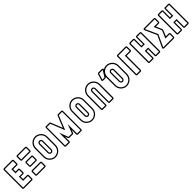

<svg xmlns="http://www.w3.org/2000/svg" viewBox="567 -2696 4687 4687"><g transform="rotate(-45 2910.0 -353.0)"><path d="M71 0Q58 0 49 -9Q40 -18 40 -31V-664Q40 -677 49 -686Q58 -695 71 -695H353Q366 -695 375 -686Q384 -677 384 -664V-549Q384 -536 375 -527Q366 -518 353 -518H217V-436H307Q320 -436 329 -427Q338 -418 338 -405V-290Q338 -278 329 -269Q320 -260 307 -260H217V-177H353Q366 -177 375 -168Q384 -159 384 -146V-31Q384 -18 375 -9Q366 0 353 0ZM353 -31V-146H186V-290H307V-405H186V-549H353V-664H71V-31Z M492 -146Q492 -159 501 -168Q510 -177 523 -177H805Q818 -177 827 -168Q836 -159 836 -146V-31Q836 -18 827 -9Q818 0 805 0H523Q510 0 501 -9Q492 -18 492 -31ZM492 -664Q492 -677 501 -686Q510 -695 523 -695H805Q818 -695 827 -686Q836 -677 836 -664V-549Q836 -536 827 -527Q818 -518 805 -518H523Q510 -518 501 -527Q492 -536 492 -549ZM539 -405Q539 -418 548 -427Q557 -436 569 -436H759Q772 -436 781 -427Q790 -418 790 -405V-290Q790 -278 781 -269Q772 -260 759 -260H569Q557 -260 548 -269Q539 -278 539 -290ZM569 -290H759V-405H569ZM523 -549H805V-664H523ZM523 -31H805V-146H523Z M1157 -706Q1200 -706 1238.5 -689Q1277 -672 1306 -643.5Q1335 -615 1352 -576.5Q1369 -538 1369 -495V-200Q1369 -157 1352 -118.5Q1335 -80 1306 -51.5Q1277 -23 1238.5 -6Q1200 11 1157 11Q1114 11 1075.5 -6Q1037 -23 1008.5 -51.5Q980 -80 963.5 -118.5Q947 -157 947 -200V-495Q947 -538 963.5 -576.5Q980 -615 1008.5 -643.5Q1037 -672 1075.5 -689Q1114 -706 1157 -706ZM1193 -495Q1193 -509 1182.5 -519Q1172 -529 1157 -529Q1143 -529 1133 -519Q1123 -509 1123 -495V-200Q1123 -186 1133 -175.5Q1143 -165 1157 -165Q1172 -165 1182.5 -175.5Q1193 -186 1193 -200ZM1223 -200Q1223 -173 1203.5 -153.5Q1184 -134 1157 -134Q1130 -134 1111.5 -154Q1093 -174 1093 -200V-495Q1093 -521 1112 -540.5Q1131 -560 1157 -560Q1184 -560 1203.5 -541Q1223 -522 1223 -495ZM1157 -675Q1120 -675 1087.5 -660.5Q1055 -646 1030.5 -621.5Q1006 -597 992 -564.5Q978 -532 978 -495V-200Q978 -163 992 -130Q1006 -97 1030.5 -72.5Q1055 -48 1087.5 -33.5Q1120 -19 1157 -19Q1194 -19 1227 -33.5Q1260 -48 1284.5 -72.5Q1309 -97 1323.5 -130Q1338 -163 1338 -200V-495Q1338 -532 1323.5 -564.5Q1309 -597 1284.5 -621.5Q1260 -646 1227 -660.5Q1194 -675 1157 -675Z M1876 -111Q1874 -103 1865 -97Q1856 -91 1847 -91H1729Q1720 -91 1711 -97Q1702 -103 1700 -111L1671 -189V-31Q1671 -18 1662 -9Q1653 0 1640 0H1524Q1512 0 1503 -9Q1494 -18 1494 -31V-664Q1494 -677 1503 -686Q1512 -695 1524 -695H1640Q1648 -695 1656.5 -689Q1665 -683 1668 -675L1788 -375L1908 -675Q1911 -683 1919.5 -689Q1928 -695 1936 -695H2052Q2064 -695 2073 -686Q2082 -677 2082 -664V-31Q2082 -18 2073 -9Q2064 0 2052 0H1936Q1923 0 1914 -9Q1905 -18 1905 -31V-189ZM1936 -356V-31H2052V-664H1936L1788 -294L1640 -664H1524V-31H1640V-356L1729 -122H1847Z M2429 -706Q2472 -706 2510.5 -689Q2549 -672 2578 -643.5Q2607 -615 2624 -576.5Q2641 -538 2641 -495V-200Q2641 -157 2624 -118.5Q2607 -80 2578 -51.5Q2549 -23 2510.5 -6Q2472 11 2429 11Q2386 11 2347.5 -6Q2309 -23 2280.5 -51.5Q2252 -80 2235.5 -118.5Q2219 -157 2219 -200V-495Q2219 -538 2235.5 -576.5Q2252 -615 2280.5 -643.5Q2309 -672 2347.5 -689Q2386 -706 2429 -706ZM2465 -495Q2465 -509 2454.5 -519Q2444 -529 2429 -529Q2415 -529 2405 -519Q2395 -509 2395 -495V-200Q2395 -186 2405 -175.5Q2415 -165 2429 -165Q2444 -165 2454.5 -175.5Q2465 -186 2465 -200ZM2495 -200Q2495 -173 2475.5 -153.5Q2456 -134 2429 -134Q2402 -134 2383.5 -154Q2365 -174 2365 -200V-495Q2365 -521 2384 -540.5Q2403 -560 2429 -560Q2456 -560 2475.5 -541Q2495 -522 2495 -495ZM2429 -675Q2392 -675 2359.5 -660.5Q2327 -646 2302.5 -621.5Q2278 -597 2264 -564.5Q2250 -532 2250 -495V-200Q2250 -163 2264 -130Q2278 -97 2302.5 -72.5Q2327 -48 2359.5 -33.5Q2392 -19 2429 -19Q2466 -19 2499 -33.5Q2532 -48 2556.5 -72.5Q2581 -97 2595.5 -130Q2610 -163 2610 -200V-495Q2610 -532 2595.5 -564.5Q2581 -597 2556.5 -621.5Q2532 -646 2499 -660.5Q2466 -675 2429 -675Z M3006 -495Q3006 -509 2995.5 -519Q2985 -529 2971 -529Q2957 -529 2946.5 -519Q2936 -509 2936 -495V-31Q2936 -18 2927 -9Q2918 0 2906 0H2791Q2778 0 2769 -9Q2760 -18 2760 -31V-495Q2760 -538 2777 -576.5Q2794 -615 2822.5 -643.5Q2851 -672 2889.5 -689Q2928 -706 2971 -706Q3014 -706 3052.5 -689Q3091 -672 3120 -643.5Q3149 -615 3166 -576.5Q3183 -538 3183 -495V-31Q3183 -18 3174 -9Q3165 0 3152 0H3036Q3024 0 3015 -9Q3006 -18 3006 -31ZM3036 -31H3152V-495Q3152 -532 3137.5 -564.5Q3123 -597 3098.5 -621.5Q3074 -646 3041 -660.5Q3008 -675 2971 -675Q2934 -675 2901.5 -660.5Q2869 -646 2844.5 -621.5Q2820 -597 2805.5 -564.5Q2791 -532 2791 -495V-31H2906V-495Q2906 -522 2925.5 -541Q2945 -560 2971 -560Q2997 -560 3016.5 -540.5Q3036 -521 3036 -495Z M3323 -695Q3325 -703 3333.5 -710Q3342 -717 3352 -717H3476Q3495 -717 3504 -703Q3513 -689 3505 -673Q3555 -706 3617 -706Q3660 -706 3698.5 -689Q3737 -672 3766 -643.5Q3795 -615 3812 -576.5Q3829 -538 3829 -495V-200Q3829 -157 3812 -118.5Q3795 -80 3766 -51.5Q3737 -23 3698.5 -6Q3660 11 3617 11Q3574 11 3535.5 -6Q3497 -23 3468.5 -51.5Q3440 -80 3423.5 -118.5Q3407 -157 3407 -200V-495Q3407 -502 3407 -508Q3407 -514 3408 -521L3401 -509Q3397 -504 3388.5 -499.5Q3380 -495 3374 -495H3301Q3284 -495 3275.5 -507Q3267 -519 3272 -535ZM3617 -675Q3580 -675 3547.5 -660.5Q3515 -646 3490.5 -621.5Q3466 -597 3452 -564.5Q3438 -532 3438 -495V-200Q3438 -163 3452 -130Q3466 -97 3490.5 -72.5Q3515 -48 3547.5 -33.5Q3580 -19 3617 -19Q3654 -19 3687 -33.5Q3720 -48 3744.5 -72.5Q3769 -97 3783.5 -130Q3798 -163 3798 -200V-495Q3798 -532 3783.5 -564.5Q3769 -597 3744.5 -621.5Q3720 -646 3687 -660.5Q3654 -675 3617 -675ZM3683 -200Q3683 -173 3663.5 -153.5Q3644 -134 3617 -134Q3590 -134 3571.5 -154Q3553 -174 3553 -200V-495Q3553 -521 3572 -540.5Q3591 -560 3617 -560Q3644 -560 3663.5 -541Q3683 -522 3683 -495ZM3653 -495Q3653 -509 3642.5 -519Q3632 -529 3617 -529Q3603 -529 3593 -519Q3583 -509 3583 -495V-200Q3583 -186 3593 -175.5Q3603 -165 3617 -165Q3632 -165 3642.5 -175.5Q3653 -186 3653 -200ZM3301 -525H3374L3476 -686H3352Z M4134 -31Q4134 -18 4124.5 -9Q4115 0 4103 0H3988Q3975 0 3966 -9Q3957 -18 3957 -31V-664Q3957 -677 3966 -686Q3975 -695 3988 -695H4270Q4283 -695 4292 -686Q4301 -677 4301 -664V-549Q4301 -536 4292 -527Q4283 -518 4270 -518H4134ZM4103 -549H4270V-664H3988V-31H4103Z M4384 -664Q4384 -677 4393 -686Q4402 -695 4415 -695H4531Q4543 -695 4552 -686Q4561 -677 4561 -664V-435H4616V-664Q4616 -677 4625 -686Q4634 -695 4646 -695H4761Q4774 -695 4783 -686Q4792 -677 4792 -664V-31Q4792 -18 4783 -9Q4774 0 4761 0H4646Q4634 0 4625 -9Q4616 -18 4616 -31V-259H4561V-31Q4561 -18 4552 -9Q4543 0 4531 0H4415Q4402 0 4393 -9Q4384 -18 4384 -31ZM4415 -31H4531V-289H4646V-31H4761V-664H4646V-404H4531V-664H4415Z M5021 -346 4882 -651Q4874 -668 4883 -681.5Q4892 -695 4910 -695H5248Q5260 -695 5269 -686Q5278 -677 5278 -664V-548Q5278 -536 5269 -527Q5260 -518 5248 -518H5143Q5160 -477 5177.5 -437.5Q5195 -398 5212 -359Q5214 -355 5214 -346.5Q5214 -338 5212 -334L5147 -176H5248Q5260 -176 5269 -167Q5278 -158 5278 -146V-31Q5278 -18 5269 -9Q5260 0 5248 0H4910Q4892 0 4883 -13.5Q4874 -27 4882 -44ZM4910 -31H5248V-146H5100L5184 -346L5097 -548H5248V-664H4910L5055 -346Z M5367 -664Q5367 -677 5376 -686Q5385 -695 5398 -695H5514Q5526 -695 5535 -686Q5544 -677 5544 -664V-435H5599V-664Q5599 -677 5608 -686Q5617 -695 5629 -695H5744Q5757 -695 5766 -686Q5775 -677 5775 -664V-31Q5775 -18 5766 -9Q5757 0 5744 0H5629Q5617 0 5608 -9Q5599 -18 5599 -31V-259H5544V-31Q5544 -18 5535 -9Q5526 0 5514 0H5398Q5385 0 5376 -9Q5367 -18 5367 -31ZM5398 -31H5514V-289H5629V-31H5744V-664H5629V-404H5514V-664H5398Z"/></g></svg>

Font: Lichte PostBus
Style: Regular
Weight: 400
Designer: Peter Wiegel
Version: Version 1.001